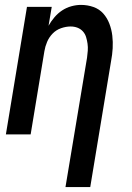

<svg xmlns="http://www.w3.org/2000/svg" viewBox="-20 -548 540 783"><path d="M247 215 335 -313Q337 -327 338 -341.5Q339 -356 337 -370Q335 -384 331 -397Q327 -410 318 -420Q309 -430 296 -435Q283 -440 268 -440Q249 -440 229 -433Q209 -426 194.5 -411Q180 -396 172 -377Q164 -358 161 -339L105 0H4L90 -520H191L178 -443Q188 -461 202 -477.5Q216 -494 233.5 -505.5Q251 -517 271 -522.5Q291 -528 310 -528Q337 -528 361 -519.5Q385 -511 401 -493Q417 -475 426 -451.5Q435 -428 438 -402.5Q441 -377 439.5 -351Q438 -325 433 -299L348 215Z"/></svg>

Font: Iosevka Term Curly SmBd Obl
Style: Regular
Weight: 600
Italic angle: -9°
Designer: Belleve Invis
Foundry: Belleve Invis
Version: Version 32.3.0